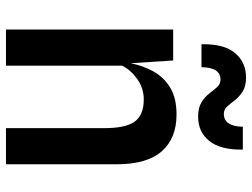

<svg xmlns="http://www.w3.org/2000/svg" viewBox="-118 -706 824 627"><g transform="rotate(90 293.5 -392.0)"><path d="M76 0V-546H177L186 -407.5Q194 -447.5 212.8 -481.5Q231.5 -515.5 265.5 -536.2Q299.5 -557 353.5 -557Q431 -557 473.5 -508.8Q516 -460.5 516 -361.5V0H398V-320.5Q398 -391 376.5 -420.5Q355 -450 304.5 -450Q267 -450 237 -428.2Q207 -406.5 194 -379V0ZM360.5 -627.5Q331 -627.5 313.5 -638.5Q296 -649.5 284.8 -664Q273.5 -678.5 263.8 -689.5Q254 -700.5 239.5 -700.5Q199.5 -700.5 199 -638.5H124Q122.5 -712.5 152.8 -748.2Q183 -784 232.5 -784Q261 -784 278.2 -773Q295.5 -762 306.5 -747.8Q317.5 -733.5 327.2 -722.5Q337 -711.5 351.5 -711.5Q392 -711.5 393.5 -773.5H468Q469.5 -701.5 440.2 -664.5Q411 -627.5 360.5 -627.5Z"/></g></svg>

Font: Spline Sans Medium
Style: Regular
Weight: 500
Designer: Eben Sorkin, Mirko Velimirovic
Foundry: Sorkin Type
Version: Version 1.000; ttfautohint (v1.8.3)